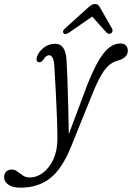

<svg xmlns="http://www.w3.org/2000/svg" viewBox="-137 -664 640 932"><path d="M287.5 -254Q328 -357 365.8 -405Q403.5 -453 447.5 -453Q465 -453 474.2 -443.2Q483.5 -433.5 483.5 -418Q483.5 -385.5 440.5 -371.5Q416.5 -366 396.8 -351.2Q377 -336.5 356.8 -303Q336.5 -269.5 311 -207L209 45.5Q165.5 154.5 106.8 200.8Q48 247 -37 247Q-76 247 -96.5 232.5Q-117 218 -117 195.5Q-117 179 -107 169Q-97 159 -79.5 159Q-65 159 -52.5 168.8Q-40 178.5 -25.8 188Q-11.5 197.5 8.5 197.5Q41 197.5 71.2 175Q101.5 152.5 121 111.8Q140.5 71 141.5 16.5Q142 -23 139.8 -84.8Q137.5 -146.5 134 -215.5Q130.5 -284.5 126.5 -346.5Q124.5 -373.5 117.8 -384.8Q111 -396 101 -396Q87.5 -396 73 -374Q61 -358 49 -362.5Q35 -367.5 43.5 -391Q52 -414.5 76 -433Q100 -451.5 131 -451.5Q180 -451.5 185.5 -377Q188 -340 190.2 -279Q192.5 -218 194.2 -148Q196 -78 197 -13ZM198.5 -506Q179.5 -493.5 171.5 -502.5Q163.5 -512 178 -525.5L290 -626.5Q299.5 -635 307.2 -639.8Q315 -644.5 324 -644.5Q333.5 -644.5 339 -640Q344.5 -635.5 349 -626.5L407 -525Q410.5 -518 408.8 -511.8Q407 -505.5 402.5 -502.5Q390.5 -495 380 -506L310.5 -583.5Z"/></svg>

Font: Fraunces 72pt SuperSoft Light
Style: Italic
Weight: 300
Italic angle: -16°
Version: Version 1.000;[b76b70a41]